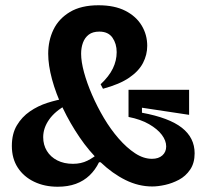

<svg xmlns="http://www.w3.org/2000/svg" viewBox="-20 -695 792 729"><path d="M558 13Q506 13 456.5 -11.5Q407 -36 362.5 -78.5Q318 -121 282 -174Q246 -227 219 -283.5Q192 -340 177.5 -394Q163 -448 163 -491Q163 -541 183 -582.5Q203 -624 245.5 -649.5Q288 -675 354 -675Q415 -675 456 -654Q497 -633 518 -598Q539 -563 539 -521Q539 -487 523 -456Q507 -425 470.5 -400Q434 -375 371 -358L362 -375Q394 -405 408.5 -435Q423 -465 423 -497Q423 -529 407 -552Q391 -575 357 -575Q332 -575 317 -563.5Q302 -552 295 -533Q288 -514 288 -491Q288 -461 299 -420.5Q310 -380 329.5 -335Q349 -290 374.5 -247Q400 -204 430.5 -169Q461 -134 493 -113Q525 -92 557 -92Q582 -92 596.5 -105Q611 -118 611 -139Q611 -161 594.5 -183Q578 -205 546 -223.5Q514 -242 468 -251V-354H698V-259L519 -286V-267Q622 -248 670.5 -210Q719 -172 719 -113Q719 -76 702 -51Q685 -26 659.5 -12.5Q634 1 607 7Q580 13 558 13ZM199 14Q149 14 109.5 -5Q70 -24 47.5 -58.5Q25 -93 25 -141Q25 -187 44 -219Q63 -251 93.5 -272Q124 -293 160 -304.5Q196 -316 229 -321L233 -297Q189 -273 166.5 -241Q144 -209 144 -174Q144 -145 158 -122Q172 -99 197.5 -86Q223 -73 257 -73Q288 -73 312 -85Q336 -97 358 -116L378 -79H356Q342 -50 320 -29Q298 -8 268 3Q238 14 199 14Z"/></svg>

Font: Bricolage Grotesque 17pt SemiBold
Style: Regular
Weight: 600
Version: Version 1.001;gftools[0.9.33.dev8+g029e19f]